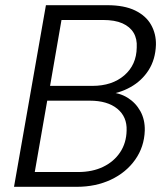

<svg xmlns="http://www.w3.org/2000/svg" viewBox="-20 -720 636 740"><path d="M34 0 157 -700H393Q459 -700 501 -679.5Q543 -659 562.5 -624Q582 -589 581 -547Q579 -491 553 -450Q527 -409 483.5 -384.5Q440 -360 386 -354L400 -364Q440 -363 471.5 -343.5Q503 -324 521 -291.5Q539 -259 538 -217Q536 -154 501 -104.5Q466 -55 407.5 -27.5Q349 0 276 0ZM114 -57H281Q336 -57 377.5 -77Q419 -97 443 -133Q467 -169 468 -217Q470 -270 432 -301Q394 -332 326 -332H162ZM173 -389H336Q412 -389 459 -429.5Q506 -470 507 -537Q509 -570 495 -593.5Q481 -617 452 -630Q423 -643 377 -643H217Z"/></svg>

Font: DM Sans 17pt Light
Style: Italic
Weight: 300
Italic angle: -10°
Version: Version 4.004;gftools[0.9.30]